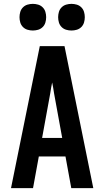

<svg xmlns="http://www.w3.org/2000/svg" viewBox="-20 -974 540 994"><path d="M37 0 186 -735H314L463 0H349L319 -164H181L151 0ZM198 -260H302L260 -490Q258 -504 255.5 -518.5Q253 -533 250 -547Q247 -533 244.5 -518.5Q242 -504 240 -490ZM350 -816Q336 -816 322.5 -820Q309 -824 299 -834Q289 -844 285 -857.5Q281 -871 281 -885Q281 -899 285 -912.5Q289 -926 299 -936Q309 -946 322.5 -950Q336 -954 350 -954Q364 -954 377.5 -950Q391 -946 401 -936Q411 -926 415 -912.5Q419 -899 419 -885Q419 -871 415 -857.5Q411 -844 401 -834Q391 -824 377.5 -820Q364 -816 350 -816ZM150 -816Q136 -816 122.5 -820Q109 -824 99 -834Q89 -844 85 -857.5Q81 -871 81 -885Q81 -899 85 -912.5Q89 -926 99 -936Q109 -946 122.5 -950Q136 -954 150 -954Q164 -954 177.5 -950Q191 -946 201 -936Q211 -926 215 -912.5Q219 -899 219 -885Q219 -871 215 -857.5Q211 -844 201 -834Q191 -824 177.5 -820Q164 -816 150 -816Z"/></svg>

Font: Iosevka Web
Style: Bold
Weight: 700
Monospace: yes
Designer: Belleve Invis
Foundry: Belleve Invis
Version: Version 28.0.3; ttfautohint (v1.8.3)